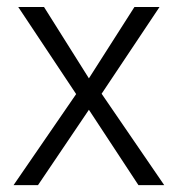

<svg xmlns="http://www.w3.org/2000/svg" viewBox="-20 -539 540 560"><path d="M19.5 1H90.8L239.3 -218.8L383.8 1H459L276.4 -265.6L445.3 -518.6H372.1L239.3 -310.5L108.4 -518.6H33.2L202.1 -264.6Z"/></svg>

Font: Dotum
Style: Regular
Weight: 400
Version: Version 2.21